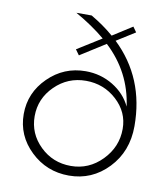

<svg xmlns="http://www.w3.org/2000/svg" viewBox="-83 -800 765 879"><g transform="rotate(10 299.5 -360.0)"><path d="M400 -635Q553 -489 553 -265Q553 -147 478 -68.5Q403 10 296 10Q192 10 118 -61Q44 -132 44 -232Q44 -331 116.5 -402.5Q189 -474 290 -474Q360 -474 417.5 -439Q475 -404 502 -347Q481 -504 363 -614L246 -540L228 -565L340 -635Q282 -684 201 -730H272Q332 -695 378 -655L469 -713L486 -689ZM502 -243Q502 -321 442 -376Q382 -431 299 -431Q215 -431 155 -372Q95 -313 95 -231Q95 -150 154 -92.5Q213 -35 297 -35Q381 -35 441.5 -97Q502 -159 502 -243Z"/></g></svg>

Font: Raleway-v4020 Light
Style: Regular
Weight: 300
Designer: Matt McInerney, Pablo Impallari, Rodrigo Fuenzalida
Foundry: Matt McInerney, Pablo Impallari, Rodrigo Fuenzalida
Version: Version 4.020;PS 004.020;hotconv 1.0.88;makeotf.lib2.5.64775